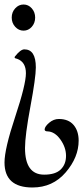

<svg xmlns="http://www.w3.org/2000/svg" viewBox="-32 -451 369 852"><path d="M35.5 -332Q20 -349 20 -373Q20 -397 35.5 -414Q51 -431 72.5 -431Q94 -431 109 -414Q124 -397 124 -373Q124 -349 109 -332Q94 -315 72.5 -315Q51 -315 35.5 -332ZM34 -200Q59 -232 76 -232Q127 -232 127 -152Q127 -107 103 21.5Q79 150 79 206Q79 324 164 324Q214 324 237.5 301Q261 278 261 240.5Q261 203 236 168Q211 133 179 132Q166 132 166 123Q167 110 186.5 93.5Q206 77 229 77Q272 77 294.5 103.5Q317 130 317 173Q317 247 259.5 314Q202 381 112 381Q-12 381 -12 270Q-12 210 35.5 67Q83 -76 83 -126Q83 -176 44 -190Q33 -192 33 -195.5Q33 -199 34 -200Z"/></svg>

Font: Mr Bedfort
Style: Regular
Weight: 400
Designer: Alejandro Paul
Foundry: Alejandro Paul
Version: Version 1.000